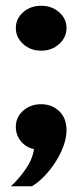

<svg xmlns="http://www.w3.org/2000/svg" viewBox="-20 -507 285 667"><path d="M35 -410Q35 -442 60.5 -464.5Q86 -487 123 -487Q160 -487 185.5 -464.5Q211 -442 211 -410Q211 -377 185.5 -354Q160 -331 123 -331Q86 -331 60.5 -354Q35 -377 35 -410ZM35 -66Q35 -100 60.5 -122.5Q86 -145 123 -145Q160 -145 185.5 -121Q211 -97 211 -55Q211 -28 200.5 0.5Q190 29 173 55.5Q156 82 134.5 104.5Q113 127 91 140H18Q46 114 69.5 80Q93 46 98 11Q70 5 52.5 -16.5Q35 -38 35 -66Z"/></svg>

Font: LT Museum
Style: Bold
Weight: 700
Designer: Daniel Lyons
Foundry: LyonsType
Version: Version 1.010